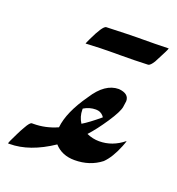

<svg xmlns="http://www.w3.org/2000/svg" viewBox="-137 -512 564 613"><g transform="rotate(20 145.0 -206.0)"><path d="M-39.1 24.4H-43.9V23.9Q-43.9 20 -27.3 -13.2Q-20 -28.3 -12.7 -40.5Q-1 -62 5.9 -62H10.3Q52.2 -62 91.3 -79.6Q96.7 -132.8 145.5 -201.7Q182.6 -259.8 229.5 -259.8Q264.6 -256.8 264.6 -231.4Q264.6 -228.5 261.7 -210.9Q258.8 -193.4 232.9 -154.5Q207 -115.7 184.1 -90.8Q204.6 -81.5 226.6 -81.5Q271.5 -81.5 308.6 -111.8L309.1 -112.3V-111.3Q309.1 -108.9 302.7 -92.8Q285.2 -49.3 262.7 -27.3Q225.1 2 173.3 2Q130.4 2 105 -26.4Q29.3 24.4 -39.1 24.4ZM154.8 -114.7Q176.3 -127.4 211.9 -157.2L209.5 -161.1Q199.2 -173.3 183.1 -173.3Q161.1 -173.3 142.1 -161.6V-158.2Q142.1 -134.3 154.8 -114.7ZM79.6 -359.9Q79.6 -361.3 87.4 -377.9Q111.8 -429.7 123.5 -431.6Q206.5 -434.6 230 -434.6H242.2Q288.1 -434.6 334.5 -436Q334.5 -432.1 308.1 -382.3Q297.9 -365.7 290.5 -364.7Q244.6 -362.8 198.2 -362.8H176.3Q127.9 -362.8 79.6 -359.9Z"/></g></svg>

Font: Terrible Cursive
Style: Regular
Weight: 400
Designer: GGBotNet
Foundry: GGBotNet
Version: 1.00